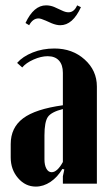

<svg xmlns="http://www.w3.org/2000/svg" viewBox="-20 -687 407 717"><path d="M88.9 -592.8 75.2 -601.1Q106 -667 151.9 -667Q167.5 -667 182.1 -661.1L210.9 -647.9Q224.6 -641.1 235.8 -641.1Q256.8 -641.1 268.1 -667L282.2 -660.2Q251.5 -592.8 205.1 -592.8Q190.9 -592.8 172.9 -600.1L150.9 -609.9Q132.3 -618.2 124 -618.2Q102.5 -618.2 88.9 -592.8ZM20 -99.1V-148.9Q20 -210.4 66.2 -245.1Q112.3 -279.8 214.8 -293.9V-415Q214.8 -444.8 200.2 -460.9Q185.5 -477.1 158.2 -477.1Q133.3 -477.1 105.2 -464.6Q77.1 -452.1 63 -435.1L43.9 -452.1Q64.9 -476.1 102.1 -491Q139.2 -505.9 183.1 -505.9Q250.5 -505.9 296.1 -464.8Q341.8 -423.8 341.8 -363.8V-1H214.8V-28.8L220.2 -54.2L212.9 -56.2Q194.8 -25.4 168.5 -7.8Q142.1 9.8 113.8 9.8Q74.7 9.8 47.4 -22Q20 -53.7 20 -99.1ZM172.9 -43.9Q193.8 -43.9 214.8 -82V-279.8Q171.9 -269 158.9 -250.5Q146 -231.9 146 -181.2V-91.8Q146 -70.3 153.3 -57.1Q160.6 -43.9 172.9 -43.9Z"/></svg>

Font: Moniqa Black Heading
Style: Regular
Weight: 900
Designer: Rajesh Rajput
Foundry: Rajesh Rajput
Version: Version 1.000